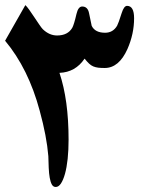

<svg xmlns="http://www.w3.org/2000/svg" viewBox="-56 -686 576 750"><path d="M467.8 -614.7Q467.8 -553.7 441.9 -494.6Q408.7 -420.4 353 -420.4Q338.4 -420.4 327.9 -421.6Q317.4 -422.9 308.6 -426.5Q299.8 -430.2 292 -437.5Q284.2 -444.8 274.4 -457Q238.8 -403.8 176.3 -401.4Q211.9 -295.9 211.9 -140.6Q211.9 -99.6 208.3 -65.4Q204.6 -31.2 197.8 -6.8Q190.9 17.6 181.9 31Q172.9 44.4 161.6 44.4Q151.9 44.4 146.5 34.7Q141.1 24.9 138.2 8.3Q135.3 -8.3 134.3 -30.3Q133.3 -52.2 132.8 -76.2Q126.5 -153.3 99.1 -253.4Q55.2 -417.5 -36.1 -526.9L43 -666Q48.3 -661.6 57.9 -648.2Q67.4 -634.8 77.6 -619.4Q87.9 -604 97.2 -590.3Q106.4 -576.7 111.3 -571.8Q136.7 -547.4 167 -547.4Q208.5 -547.4 226.1 -577.1Q229.5 -583 233.6 -596.4Q237.8 -609.9 242.7 -631.3Q249.5 -660.6 265.1 -660.6Q287.1 -660.6 292 -633.8Q301.8 -586.4 302.2 -585Q315.4 -558.1 354.5 -558.1Q385.3 -558.1 401.4 -585.4Q403.8 -589.8 408.4 -602.3Q413.1 -614.7 419.4 -635.3Q428.2 -663.1 440.4 -663.1Q467.8 -663.1 467.8 -614.7Z"/></svg>

Font: XB Kayhan
Style: Bold
Weight: 700
Designer: Behnam
Foundry: Irmug
Version: Version 7.300 2009